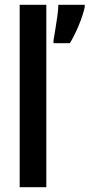

<svg xmlns="http://www.w3.org/2000/svg" viewBox="-20 -780 373 800"><path d="M173 0H62V-760H173ZM333 -750Q325 -714 307 -671.5Q289 -629 271 -600H203V-612Q205 -625 210 -654Q215 -683 219 -712.5Q223 -742 223 -760H333Z"/></svg>

Font: Noto Sans Tamil ExtraCondensed SemiBold
Style: Regular
Weight: 600
Width: 2
Designer: Jelle Bosma - Monotype Design Team
Foundry: Monotype Imaging Inc.
Version: Version 2.004; ttfautohint (v1.8.4.7-5d5b)